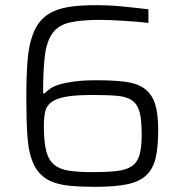

<svg xmlns="http://www.w3.org/2000/svg" viewBox="-20 -716 693 744"><path d="M348 8Q296 8 256 4.5Q216 1 186 -10Q156 -21 135 -43Q114 -65 102 -101Q90 -134 86 -191.5Q82 -249 82 -336Q82 -418 86.5 -477.5Q91 -537 105 -576Q117 -612 137.5 -635.5Q158 -659 188.5 -672.5Q219 -686 260 -691Q301 -696 355 -696Q374 -696 398 -695Q422 -694 448.5 -691.5Q475 -689 502.5 -686Q530 -683 555 -680V-627Q532 -630 506.5 -632Q481 -634 456.5 -635.5Q432 -637 409.5 -638Q387 -639 369 -639Q295 -639 251 -629Q207 -619 184 -588Q161 -557 154 -501.5Q147 -446 147 -354H153Q161 -363 174.5 -372.5Q188 -382 211.5 -389Q235 -396 270 -400.5Q305 -405 356 -405Q421 -405 466.5 -399Q512 -393 540 -372.5Q568 -352 580.5 -314.5Q593 -277 593 -214Q593 -148 583.5 -105.5Q574 -63 547.5 -37.5Q521 -12 473 -2Q425 8 348 8ZM340 -49Q397 -49 434 -53.5Q471 -58 492 -73Q513 -88 521 -117Q529 -146 529 -195Q529 -249 521.5 -279.5Q514 -310 493.5 -325.5Q473 -341 436 -344.5Q399 -348 340 -348Q275 -348 237 -341.5Q199 -335 179.5 -320.5Q160 -306 155 -283Q150 -260 150 -227Q150 -167 159 -131.5Q168 -96 189.5 -78Q211 -60 248 -54.5Q285 -49 340 -49Z"/></svg>

Font: Azeri Sans Light
Style: Regular
Weight: 300
Designer: Hector Gatti & Omnibus-Type (original fonts) / Cristiano Sobral (main changes and remastering)
Version: Version 1.000; ttfautohint (v1.6)